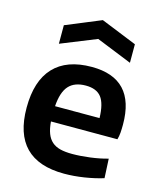

<svg xmlns="http://www.w3.org/2000/svg" viewBox="-118 -877 811 971"><g transform="rotate(15 287.0 -391.5)"><path d="M115 -716 299 -792 487 -716V-619L301 -694L115 -619ZM310 9Q41 9 41 -265Q41 -405 108.5 -477Q176 -549 307 -549Q534 -549 534 -308Q534 -284 532.5 -265Q531 -246 526 -229H178Q181 -192 190.5 -167Q200 -142 217.5 -126.5Q235 -111 261 -104.5Q287 -98 324 -98Q366 -98 416.5 -104.5Q467 -111 509 -123L514 -22Q469 -8 415 0.5Q361 9 310 9ZM302 -450Q243 -450 213 -416.5Q183 -383 178 -309H411Q409 -385 383.5 -417.5Q358 -450 302 -450Z"/></g></svg>

Font: Encode Sans Normal
Style: SemiBold
Weight: 600
Designer: Pablo Impallari, Andres Torresi
Foundry: Pablo Impallari, Andres Torresi
Version: Version 1.000; ttfautohint (v1.00) -l 8 -r 50 -G 200 -x 14 -